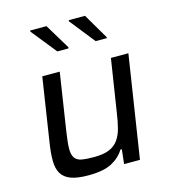

<svg xmlns="http://www.w3.org/2000/svg" viewBox="-111 -827 820 924"><g transform="rotate(-15 299.0 -365.0)"><path d="M67 0ZM395 0 403 -72H396Q374 -36 333 -14Q292 8 216 8Q161 8 129 -4Q97 -16 82.5 -40.5Q68 -65 67.5 -102.5Q67 -140 75 -191L124 -510H211L167 -223Q159 -171 158.5 -141Q158 -111 168.5 -95Q179 -79 202 -74.5Q225 -70 265 -70Q312 -70 340.5 -82Q369 -94 385.5 -117Q402 -140 410.5 -172.5Q419 -205 425 -247L466 -510H553L474 0ZM472 -607V-612L398 -738H317L316 -733L416 -607ZM280 -607 282 -612 206 -738H125L124 -733L225 -607Z"/></g></svg>

Font: Azeri Sans
Style: Italic
Weight: 400
Designer: Hector Gatti & Omnibus-Type (original fonts) / Cristiano Sobral (main changes and remastering)
Foundry: Omnibus-Type
Version: Version 0.07;August 21, 2020;FontCreator 13.0.0.2681 64-bit;